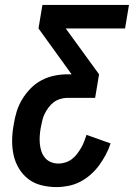

<svg xmlns="http://www.w3.org/2000/svg" viewBox="-20 -755 546 783"><path d="M211 8Q179 8 149 0.5Q119 -7 96 -24.5Q73 -42 57.5 -67.5Q42 -93 35.5 -122.5Q29 -152 29.5 -184Q30 -216 36 -247Q40 -274 48 -300Q56 -326 70.5 -350Q85 -374 105 -394.5Q125 -415 150 -428Q175 -441 202 -446.5Q229 -452 255 -452H272L137 -639L153 -735H506L490 -639H248L384 -452L368 -356H255Q241 -356 226 -351.5Q211 -347 199 -338Q187 -329 177.5 -316Q168 -303 161.5 -289.5Q155 -276 152 -261.5Q149 -247 146 -233Q143 -216 142 -200Q141 -184 142.5 -168Q144 -152 149 -137.5Q154 -123 163.5 -111.5Q173 -100 187.5 -94Q202 -88 219 -88Q232 -88 246.5 -92.5Q261 -97 273 -106Q285 -115 294 -127Q303 -139 310.5 -151.5Q318 -164 323 -177.5Q328 -191 333 -205L431 -170Q423 -146 411 -123.5Q399 -101 384 -80.5Q369 -60 349 -42.5Q329 -25 306.5 -13.5Q284 -2 259 3Q234 8 211 8Z"/></svg>

Font: Iosevka Term Curly
Style: Bold Italic
Weight: 700
Italic angle: -9°
Designer: Belleve Invis
Foundry: Belleve Invis
Version: Version 32.3.0